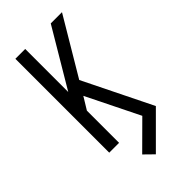

<svg xmlns="http://www.w3.org/2000/svg" viewBox="-282 -805 1063 1063"><g transform="rotate(-45 250.0 -273.0)"><path d="M80 0V-735H157V-398L357 -735H445L247 -402L445 0H361L201 -324L157 -252V0ZM256 189 202 136 392 -53 445 0Z"/></g></svg>

Font: Iosevka NFM
Style: Regular
Weight: 400
Monospace: yes
Designer: Belleve Invis
Foundry: Belleve Invis
Version: Version 29.0.4; ttfautohint (v1.8.4);Nerd Fonts 3.3.0